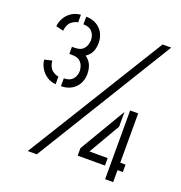

<svg xmlns="http://www.w3.org/2000/svg" viewBox="-127 -810 868 919"><g transform="rotate(20 307.0 -350.0)"><path d="M76 -599 38 -608Q40 -631 52 -651.5Q64 -672 84 -685Q104 -698 130 -700V-661Q115 -660 97.5 -646.5Q80 -633 76 -599ZM157 -346V-386Q187 -386 202 -403Q217 -420 217 -446Q217 -451 213.5 -465.5Q210 -480 197 -492.5Q184 -505 153 -505H142V-541H153Q184 -541 197 -553.5Q210 -566 213.5 -581Q217 -596 217 -600Q217 -627 202 -644Q187 -661 157 -661V-700Q187 -700 209.5 -687Q232 -674 244 -652Q256 -630 256 -602Q256 -576 247 -556.5Q238 -537 218 -524Q238 -510 247 -490Q256 -470 256 -444Q256 -416 244 -394Q232 -372 209.5 -359Q187 -346 157 -346ZM130 -346Q104 -348 84 -361.5Q64 -375 52 -395.5Q40 -416 38 -438L76 -447Q80 -413 97.5 -399.5Q115 -386 130 -385ZM114 0 546 -700H590L160 0ZM346 -61V-99L485 -334V-259L392 -99H485V-61ZM508 0V-350H549V-99H576V-61H549V0Z"/></g></svg>

Font: Stick No Bills Light
Style: Regular
Weight: 300
Version: Version 2.000